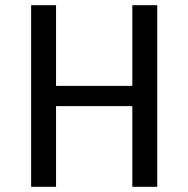

<svg xmlns="http://www.w3.org/2000/svg" viewBox="-20 -720 726 740"><path d="M586 0H490V-311H196V0H100V-700H196V-389H490V-700H586Z"/></svg>

Font: Orienta
Style: Regular
Weight: 400
Designer: Eduardo Rodriguez Tunni
Foundry: Eduardo Rodriguez Tunni
Version: Version 1.001